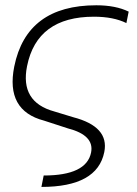

<svg xmlns="http://www.w3.org/2000/svg" viewBox="-20 -533 525 738"><path d="M465.8 -444.3Q416 -468.8 341.3 -468.8Q122.1 -468.8 84 -278.8Q56.2 -140.6 189 -104.5L261.2 -82.5Q400.4 -46.4 380.9 51.3Q354 185.5 139.2 185.5L147.9 141.6Q312.5 141.6 330.1 53.2Q343.3 -13.2 240.7 -39.6L149.4 -69.3Q1 -107.9 34.7 -276.9Q82 -512.7 350.1 -512.7Q424.8 -512.7 474.6 -488.3Z"/></svg>

Font: Sansation Light
Style: Light Italic
Weight: 300
Designer: Bernd Montag
Version: Version 1.301